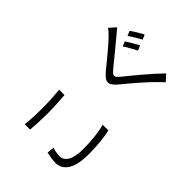

<svg xmlns="http://www.w3.org/2000/svg" viewBox="-39 -1350 1990 1990"><g transform="rotate(-45 956.0 -355.0)"><path d="M226.9 -592C301.8 -584.9 381.7 -581 476.9 -581C563.9 -581 668 -588.1 731.9 -593V-671.2C664.1 -664.1 567.8 -658 476.9 -658C381.7 -658 294.7 -661.9 226.9 -670.1ZM187.1 -295.1C179 -256 168 -212 168 -163C168 -44 279.8 19.2 471.9 19.2C606.9 19.2 728 5 795.1 -13.1L794 -95.9C723 -73.9 601.2 -58.9 470.2 -58.9C319.2 -58.9 247.2 -109 247.2 -180C247.2 -215.2 253.9 -250 266 -288Z M1567.1 -544 1516 -522C1540.8 -485.1 1576 -420.1 1596.9 -380L1649.9 -403.1C1630 -440 1591.3 -508.9 1567.1 -544ZM1679 -587 1627.1 -563.9C1654.1 -528.1 1688.9 -467 1710.9 -426.1L1763.1 -448.9C1743.3 -487.9 1703.8 -554 1679 -587ZM1544 -766C1532 -748.9 1508.9 -722.3 1489 -703.1C1425.1 -638.1 1282 -524.9 1209.9 -464.8C1125 -392.8 1115.1 -349.8 1204.9 -274.9C1293 -202.8 1451 -68.2 1502.8 -12.1C1522.7 9.9 1548.7 33 1567.8 56.1L1636 -6C1544 -98 1367.9 -243.3 1282 -312.1C1220.9 -362.2 1221.9 -377.1 1279.1 -426.1C1349.1 -484 1485.1 -593 1550.1 -649.1C1566.1 -663 1595.2 -687.1 1615.1 -703.1Z"/></g></svg>

Font: Karasuma Gothic
Style: Regular
Weight: 400
Designer: Rasmus Andersson, Ryoko Nishizuka
Foundry: Genbu
Version: Version 1.00